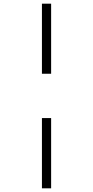

<svg xmlns="http://www.w3.org/2000/svg" viewBox="-20 -781 507 1044"><path d="M208 -761H258V-380H208ZM208 -139H258V243H208Z"/></svg>

Font: Noto Sans UI SemiCondensed Light
Style: Regular
Weight: 300
Width: 4
Designer: Monotype Design Team
Foundry: Monotype Imaging Inc.
Version: Version 1.901